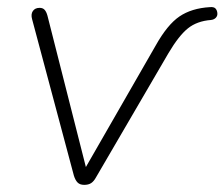

<svg xmlns="http://www.w3.org/2000/svg" viewBox="-20 -512 629 538"><path d="M187 -20 70 -458Q66 -472 72 -481Q78 -490 91 -490Q100 -490 105 -484.5Q110 -479 113 -468L228 -15H204L416 -384Q449 -443 483 -466Q517 -489 568 -492Q579 -493 583.5 -488.5Q588 -484 589 -476Q590 -468 585 -462.5Q580 -457 571 -456Q532 -453 506.5 -432.5Q481 -412 452 -363L249 -15Q243 -4 235.5 1Q228 6 216 6Q204 6 197.5 -0.5Q191 -7 187 -20Z"/></svg>

Font: SN Pro Thin
Style: Italic
Weight: 200
Italic angle: -9°
Designer: Tobias Whetton
Foundry: Supernotes
Version: Version 1.003;Glyphs 3.3 (3324)